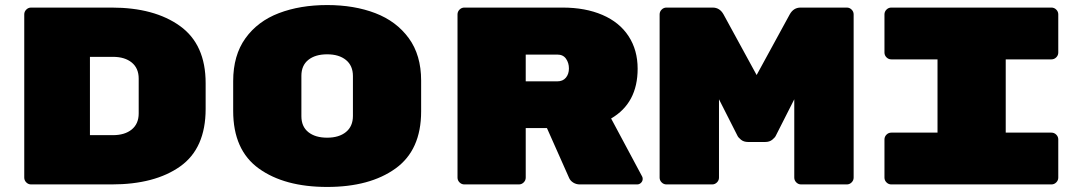

<svg xmlns="http://www.w3.org/2000/svg" viewBox="-20 -730 4290 760"><path d="M794 -401V-299Q794 -143 693.5 -71.5Q593 0 422 0H103Q92 0 84 -8Q76 -16 76 -27V-673Q76 -684 84 -692Q92 -700 103 -700H422Q591 -700 692.5 -627Q794 -554 794 -401ZM427 -195Q474 -195 501.5 -217.5Q529 -240 529 -281V-419Q529 -460 501.5 -482.5Q474 -505 427 -505H336V-195Z M1275 10Q1106 10 1004.5 -63Q903 -136 903 -291V-409Q903 -511 951.5 -578.5Q1000 -646 1084 -678Q1168 -710 1275 -710Q1382 -710 1465.5 -678Q1549 -646 1598 -579Q1647 -512 1647 -411V-289Q1647 -136 1545.5 -63Q1444 10 1275 10ZM1275 -185Q1322 -185 1349.5 -207.5Q1377 -230 1377 -271V-429Q1377 -470 1349.5 -492.5Q1322 -515 1275 -515Q1228 -515 1200.5 -493Q1173 -471 1173 -430V-270Q1173 -229 1200.5 -207Q1228 -185 1275 -185Z M2524 -22Q2524 -13 2517.5 -6.5Q2511 0 2502 0H2275Q2261 0 2249.5 -7Q2238 -14 2233 -25L2145 -223H2061V-27Q2061 -16 2053 -8Q2045 0 2034 0H1818Q1807 0 1799 -8Q1791 -16 1791 -27V-673Q1791 -684 1799 -692Q1807 -700 1818 -700H2207Q2297 -700 2364.5 -671Q2432 -642 2468 -587Q2504 -532 2504 -458Q2504 -322 2399 -261L2522 -31Q2524 -27 2524 -22ZM2186 -408Q2208 -408 2220 -422.5Q2232 -437 2232 -459Q2232 -481 2220.5 -497.5Q2209 -514 2186 -514H2061V-408Z M3149 -700H3332Q3343 -700 3351 -692Q3359 -684 3359 -673V-27Q3359 -16 3351 -8Q3343 0 3332 0H3151Q3140 0 3132 -8Q3124 -16 3124 -27V-337L3051 -193Q3048 -186 3037 -177Q3026 -168 3009 -168H2941Q2924 -168 2913 -177Q2902 -186 2899 -193L2826 -337V-27Q2826 -16 2818 -8Q2810 0 2799 0H2618Q2607 0 2599 -8Q2591 -16 2591 -27V-673Q2591 -684 2599 -692Q2607 -700 2618 -700H2801Q2829 -700 2844 -673L2975 -433L3106 -673Q3121 -700 3149 -700Z M3961 -205H4142Q4153 -205 4161 -197Q4169 -189 4169 -178V-27Q4169 -16 4161 -8Q4153 0 4142 0H3508Q3497 0 3489 -8Q3481 -16 3481 -27V-178Q3481 -189 3489 -197Q3497 -205 3508 -205H3691V-495H3508Q3497 -495 3489 -503Q3481 -511 3481 -522V-673Q3481 -684 3489 -692Q3497 -700 3508 -700H4142Q4153 -700 4161 -692Q4169 -684 4169 -673V-522Q4169 -511 4161 -503Q4153 -495 4142 -495H3961Z"/></svg>

Font: Rubik Mono One
Style: Regular
Weight: 400
Designer: Hubert and Fischer with Elvire Volk Leonovitch (Cyrillic Expansion: Cyreal)
Foundry: Hubert and Fischer with Elvire Volk Leonovitch
Version: Version 2.000